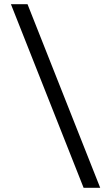

<svg xmlns="http://www.w3.org/2000/svg" viewBox="-20 -783 497 914"><path d="M457 111H378L32 -763H111Z"/></svg>

Font: Open Sauce One
Style: Regular
Weight: 400
Designer: Alfredo Marco Pradil
Foundry: Creative Sauce Fz LLC
Version: Version 1.477